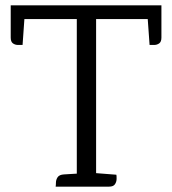

<svg xmlns="http://www.w3.org/2000/svg" viewBox="-20 -697 643 717"><path d="M325.3 -51.5 414.6 -44.5Q415.6 -39.5 415.4 -28.6Q415.2 -17.7 409.2 -8.9Q403.3 0 387 0H187.8Q188.8 -5 188.9 -15.4Q189 -25.7 195.2 -35.2Q201.5 -44.7 219.2 -45.7L282.1 -49.5ZM71.1 -625.8 64.3 -529.2Q58 -529.2 47.3 -529.1Q36.7 -529.1 28.3 -535Q20 -541 20 -556.6V-677.1H582.8V-556.6Q582.8 -541 574.5 -535Q566.1 -529.1 555.5 -529.1Q544.8 -529.2 538.6 -529.2L531.7 -625.8ZM266.8 -32.5V-641.8H338.9V-34.5Z"/></svg>

Font: Karma Variable Light
Style: Regular
Weight: 300
Designer: Joana Correia
Foundry: Indian Type Foundry
Version: Version 3.000